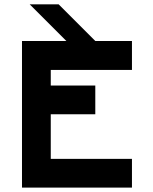

<svg xmlns="http://www.w3.org/2000/svg" viewBox="-20 -853 697 873"><path d="M210.8 -130.8H580V0H80V-666.7H281.7L115 -833.3H246.7L413.3 -666.7H580V-535H210.8V-464.2H413.3V-333.3H210.8Z"/></svg>

Font: 0xA000-Squareish
Style: Squareish-Bold
Weight: 700
Version: Version 0.1